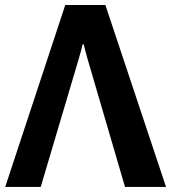

<svg xmlns="http://www.w3.org/2000/svg" viewBox="-29 -734 672 754"><path d="M-8.5 0 227.3 -714.4H384.8L623 0H461.9L316.2 -497.8Q311.5 -514.2 307.4 -529.3Q303.2 -544.4 299.6 -559.8H295.4Q292 -544.4 287.8 -529.3Q283.7 -514.2 278.8 -497.8L130.9 0Z"/></svg>

Font: RobotoFlex
Style: Regular
Weight: 400
Designer: Berlow after Robertson
Foundry: Google
Version: Version 2.136